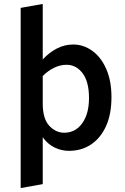

<svg xmlns="http://www.w3.org/2000/svg" viewBox="-20 -755 635 975"><path d="M85 200V-715L197 -735V-453Q228 -487 267.5 -508Q307 -529 352 -529Q404 -529 448.5 -497Q493 -465 519.5 -405Q546 -345 546 -262Q546 -175 518.5 -114.5Q491 -54 442.5 -21.5Q394 11 330 11Q292 11 257 -6Q222 -23 197 -58V180ZM197 -230Q197 -152 230 -116.5Q263 -81 306 -81Q363 -81 397.5 -129Q432 -177 432 -257Q432 -340 399.5 -383Q367 -426 318 -426Q286 -426 255 -411Q224 -396 197 -369Z"/></svg>

Font: Radio Canada Medium
Style: Regular
Weight: 500
Designer: Charles Daoud, Etienne Aubert Bonn, Alexandre Saumier Demers, Jacques Le Bailly
Foundry: Radio-Canada
Version: Version 2.104; ttfautohint (v1.8.4.7-5d5b);gftools[0.9.28.de